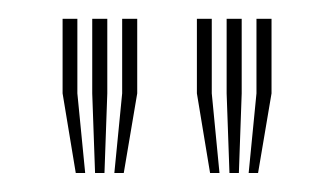

<svg xmlns="http://www.w3.org/2000/svg" viewBox="-20 -820 355 204"><path d="M101.5 -636.2 109.8 -720.8V-800H125.8V-720.8L111.5 -636.2ZM60.5 -636.2 46.5 -720.8V-800H62.2V-720.8L70.5 -636.2ZM81 -636.2 78 -720.8V-800H94V-720.8L91 -636.2ZM244.2 -636.2 252.5 -720.8V-800H268.5V-720.8L254.2 -636.2ZM203.2 -636.2 189.2 -720.8V-800H205V-720.8L213.2 -636.2ZM223.8 -636.2 220.8 -720.8V-800H236.8V-720.8L233.8 -636.2Z"/></svg>

Font: Big Shoulders Inline Text
Style: Regular
Weight: 400
Designer: Patric King
Foundry: XO Type Co
Version: Version 1.000